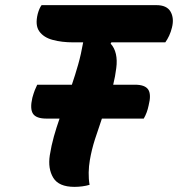

<svg xmlns="http://www.w3.org/2000/svg" viewBox="-20 -720 693 748"><path d="M329 0Q316 4 300.5 6Q285 8 270 8Q209 8 187.5 -27.5Q166 -63 174 -115Q180 -153 190 -188.5Q200 -224 212 -258H161Q121 -258 108.5 -277Q96 -296 106 -339Q111 -357 115.5 -368.5Q120 -380 125 -390H260Q273 -428 284.5 -468.5Q296 -509 304 -555H265Q221 -555 185.5 -564.5Q150 -574 133 -598Q116 -622 127 -666Q133 -688 142 -700H589Q630 -700 644.5 -674.5Q659 -649 650 -613Q646 -596 639 -581Q632 -566 624 -555H414L411 -550Q426 -534 431.5 -509.5Q437 -485 433 -455Q431 -439 428 -422.5Q425 -406 421 -390H506Q545 -390 557.5 -371Q570 -352 559 -309Q553 -280 540 -258H377Q363 -218 350 -177.5Q337 -137 330 -96Q326 -73 325.5 -48Q325 -23 329 0Z"/></svg>

Font: Recursive Sn Csl St XBd
Style: Italic
Weight: 800
Italic angle: -15°
Version: Version 1.079;hotconv 1.0.112;makeotfexe 2.5.65598; ttfautoh